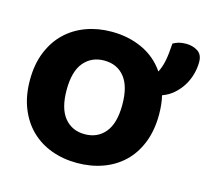

<svg xmlns="http://www.w3.org/2000/svg" viewBox="-99 -776 985 909"><g transform="rotate(15 393.5 -321.5)"><path d="M35 -304Q35 -382 59.5 -442Q84 -502 126.5 -542.5Q169 -583 226.5 -604Q284 -625 351 -625Q434 -625 502 -593.5Q570 -562 612 -500Q626 -527 632.5 -560.5Q639 -594 642 -645Q656 -653 670.5 -657Q685 -661 706 -661Q738 -661 762.5 -645.5Q787 -630 787 -593Q787 -563 778.5 -532.5Q770 -502 753.5 -475.5Q737 -449 713 -428Q689 -407 658 -396Q663 -375 665.5 -352Q668 -329 668 -304Q668 -226 644 -165.5Q620 -105 577.5 -64.5Q535 -24 477 -3Q419 18 351 18Q283 18 225 -3.5Q167 -25 125 -66Q83 -107 59 -167Q35 -227 35 -304ZM215 -304Q215 -213 252 -168Q289 -123 351 -123Q414 -123 451 -168Q488 -213 488 -304Q488 -394 451.5 -439Q415 -484 352 -484Q290 -484 252.5 -439.5Q215 -395 215 -304Z"/></g></svg>

Font: Baloo Tammudu
Style: Regular
Weight: 400
Designer: Omkar Shende and Ek Type
Foundry: Ek Type
Version: Version 1.007;PS 1.000;hotconv 1.0.88;makeotf.lib2.5.647800